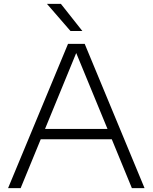

<svg xmlns="http://www.w3.org/2000/svg" viewBox="-20 -965 784 985"><path d="M21.5 0 329 -740H414.5L721.5 0H656.5L553.5 -250.5H189L86 0ZM211 -303.5H531.5L371 -693ZM341.5 -806 221 -945H292.5L402.5 -806Z"/></svg>

Font: Encode Sans Expanded Expanded Light
Style: Regular
Weight: 300
Width: 7
Designer: Multiple Designers
Foundry: Impallari Type
Version: Version 3.000; ttfautohint (v1.8.3) -l 8 -r 50 -G 200 -x 14 